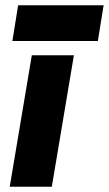

<svg xmlns="http://www.w3.org/2000/svg" viewBox="-20 -710 414 730"><path d="M101 -500H261L177 0H17ZM49 -690H374L352 -554H27Z"/></svg>

Font: Oak Sans ExtraBold
Style: Italic
Weight: 800
Italic angle: -9.49998°
Foundry: Erik Kennedy, Walven
Version: Version 1.000